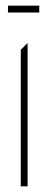

<svg xmlns="http://www.w3.org/2000/svg" viewBox="-20 -655 170 675"><path d="M8 -611V-635H118V-611ZM53 0V-480L76 -503H77V0Z"/></svg>

Font: Foldit Thin
Style: Regular
Weight: 100
Designer: Sophia Tai
Foundry: Sophia Tai
Version: Version 1.003